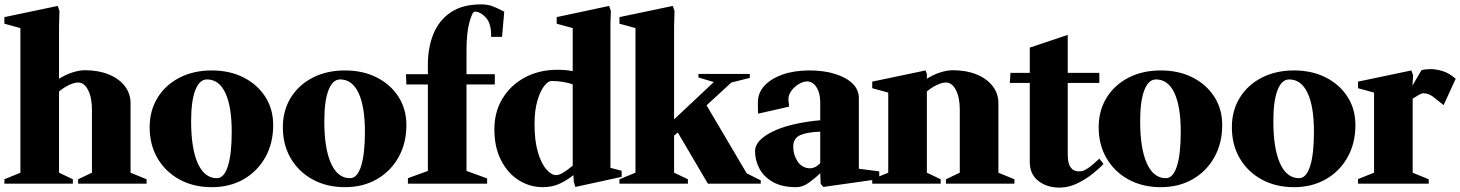

<svg xmlns="http://www.w3.org/2000/svg" viewBox="-32 -837 6654 875"><path d="M-12 0V-20L61 -50V-709L-12 -729V-759L231 -810L239 -787L237 -718V-478Q265 -496 297 -506.5Q329 -517 355 -517Q416 -517 463 -498Q510 -479 536.5 -445Q563 -411 563 -366V-50L636 -20V0H324V-20L387 -50V-338Q387 -392 369.5 -426.5Q352 -461 324 -461Q306 -461 281.5 -449Q257 -437 237 -420V-50L300 -20V0Z M933 16Q850 16 786 -19Q722 -54 686 -115.5Q650 -177 650 -257Q650 -333 686 -391.5Q722 -450 786 -483Q850 -516 933 -516Q1015 -516 1078 -484Q1141 -452 1177 -396Q1213 -340 1213 -267Q1213 -184 1177 -120Q1141 -56 1078 -20Q1015 16 933 16ZM956 -25Q989 -25 1006.5 -79.5Q1024 -134 1024 -236Q1024 -352 995 -413.5Q966 -475 911 -475Q877 -475 858 -426Q839 -377 839 -285Q839 -160 869.5 -92.5Q900 -25 956 -25Z M1540 16Q1457 16 1393 -19Q1329 -54 1293 -115.5Q1257 -177 1257 -257Q1257 -333 1293 -391.5Q1329 -450 1393 -483Q1457 -516 1540 -516Q1622 -516 1685 -484Q1748 -452 1784 -396Q1820 -340 1820 -267Q1820 -184 1784 -120Q1748 -56 1685 -20Q1622 16 1540 16ZM1563 -25Q1596 -25 1613.5 -79.5Q1631 -134 1631 -236Q1631 -352 1602 -413.5Q1573 -475 1518 -475Q1484 -475 1465 -426Q1446 -377 1446 -285Q1446 -160 1476.5 -92.5Q1507 -25 1563 -25Z M1827 0V-25L1918 -58V-452H1820L1818 -499H1918V-543Q1918 -621 1943.5 -683Q1969 -745 2022.5 -781Q2076 -817 2160 -817Q2191 -817 2213 -808.5Q2235 -800 2266 -784L2256 -669H2206Q2208 -728 2183 -756Q2158 -784 2131 -784Q2121 -784 2107.5 -736.5Q2094 -689 2094 -605V-499H2223V-452H2094V-58L2188 -24V0Z M2590 15 2583 -9 2581 -39Q2556 -18 2521 -1Q2486 16 2442 16Q2383 16 2332.5 -15.5Q2282 -47 2251.5 -106.5Q2221 -166 2221 -248Q2221 -327 2258 -388Q2295 -449 2360 -484Q2425 -519 2509 -519Q2545 -519 2578 -513V-709L2505 -729V-759L2744 -810L2752 -787L2750 -733V-72L2801 -59V-31ZM2502 -39Q2517 -39 2536 -51Q2555 -63 2578 -82V-452Q2562 -459 2535 -463.5Q2508 -468 2481 -468Q2466 -468 2448 -445Q2430 -422 2417 -378Q2404 -334 2404 -271Q2404 -195 2419.5 -143Q2435 -91 2458 -65Q2481 -39 2502 -39Z M2791 0V-20L2864 -50V-709L2791 -729V-759L3034 -810L3042 -787L3040 -718V-293L3221 -463L3151 -484V-500H3385V-482L3301 -461L3188 -357L3371 -47L3435 -15V0H3194L3057 -233L3040 -219V-50L3103 -20V0Z M3597 16Q3531 16 3489.5 -8Q3448 -32 3428.5 -69.5Q3409 -107 3409 -147Q3409 -176 3433.5 -200Q3458 -224 3500 -242.5Q3542 -261 3595.5 -272.5Q3649 -284 3706 -289V-371Q3706 -413 3689 -439.5Q3672 -466 3646 -466Q3629 -466 3608.5 -454Q3588 -442 3574 -422.5Q3560 -403 3561 -381Q3563 -368 3563.5 -359.5Q3564 -351 3564 -351L3423 -319Q3422 -327 3422 -341.5Q3422 -356 3422 -371Q3422 -414 3452 -446.5Q3482 -479 3535 -497.5Q3588 -516 3657 -516Q3723 -516 3774 -500Q3825 -484 3853.5 -456Q3882 -428 3882 -391V-68L3975 -56V-21L3720 15L3708 1L3706 -48Q3683 -25 3654.5 -4.5Q3626 16 3597 16ZM3661 -70Q3670 -70 3681.5 -75Q3693 -80 3706 -93V-237Q3646 -235 3614.5 -221Q3583 -207 3583 -168Q3583 -131 3603.5 -100.5Q3624 -70 3661 -70Z M3943 0V-20L4016 -50V-415L3943 -435V-465L4186 -516L4192 -500V-478Q4219 -496 4251.5 -506.5Q4284 -517 4310 -517Q4371 -517 4418 -498Q4465 -479 4491.5 -445Q4518 -411 4518 -366V-50L4591 -20V0H4279V-20L4342 -50V-338Q4342 -392 4324.5 -426.5Q4307 -461 4279 -461Q4261 -461 4237 -449.5Q4213 -438 4192 -420V-50L4255 -20V0Z M4797 18Q4739 18 4700 -12.5Q4661 -43 4661 -99V-459H4570L4573 -505H4661V-620L4834 -678V-505H4978V-459H4834V-134Q4834 -97 4843.5 -80.5Q4853 -64 4864.5 -60Q4876 -56 4882 -56Q4888 -56 4897.5 -57Q4907 -58 4925.5 -70Q4944 -82 4978 -114L4997 -90Q4982 -73 4950 -47Q4918 -21 4878 -1.5Q4838 18 4797 18Z M5258 16Q5175 16 5111 -19Q5047 -54 5011 -115.5Q4975 -177 4975 -257Q4975 -333 5011 -391.5Q5047 -450 5111 -483Q5175 -516 5258 -516Q5340 -516 5403 -484Q5466 -452 5502 -396Q5538 -340 5538 -267Q5538 -184 5502 -120Q5466 -56 5403 -20Q5340 16 5258 16ZM5281 -25Q5314 -25 5331.5 -79.5Q5349 -134 5349 -236Q5349 -352 5320 -413.5Q5291 -475 5236 -475Q5202 -475 5183 -426Q5164 -377 5164 -285Q5164 -160 5194.5 -92.5Q5225 -25 5281 -25Z M5865 16Q5782 16 5718 -19Q5654 -54 5618 -115.5Q5582 -177 5582 -257Q5582 -333 5618 -391.5Q5654 -450 5718 -483Q5782 -516 5865 -516Q5947 -516 6010 -484Q6073 -452 6109 -396Q6145 -340 6145 -267Q6145 -184 6109 -120Q6073 -56 6010 -20Q5947 16 5865 16ZM5888 -25Q5921 -25 5938.5 -79.5Q5956 -134 5956 -236Q5956 -352 5927 -413.5Q5898 -475 5843 -475Q5809 -475 5790 -426Q5771 -377 5771 -285Q5771 -160 5801.5 -92.5Q5832 -25 5888 -25Z M6157 0V-21L6230 -50V-415L6157 -435V-465L6400 -516L6408 -493L6405 -447L6446 -517Q6457 -521 6483 -522Q6509 -523 6541 -513.5Q6573 -504 6602 -478L6547 -358Q6519 -381 6498.5 -396.5Q6478 -412 6454 -412Q6447 -412 6433 -404Q6419 -396 6407 -388L6406 -387V-50L6479 -20V0Z"/></svg>

Font: Wittgenstein Black
Style: Regular
Weight: 900
Designer: Jörg Drees
Foundry: Jörg Drees
Version: Version 1.303; ttfautohint (v1.8.4.7-5d5b)